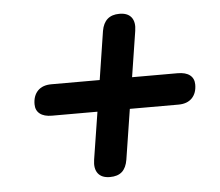

<svg xmlns="http://www.w3.org/2000/svg" viewBox="-43 -639 685 599"><g transform="rotate(-5 300.0 -339.5)"><path d="M233.5 -145.9 256.9 -294.1H114.5Q89.8 -294.1 76.6 -304.6Q63.4 -315.1 63.4 -334.2Q63.4 -360.8 78.4 -376.4Q93.5 -391.9 121.1 -391.9H272.5L296.1 -543.7Q304.5 -592.4 351.6 -592.4Q377.3 -592.4 389 -577.5Q400.7 -562.5 396.3 -534.9L373.9 -391.9H516.3Q541.7 -391.9 555 -381.4Q568.2 -370.9 568.2 -351.8Q568.2 -325.2 553.2 -309.6Q538.1 -294.1 510.5 -294.1H358.3L333.7 -137.1Q329.5 -111.8 316 -99.7Q302.5 -87.6 278.2 -87.6Q252.5 -87.6 240.8 -102.9Q229.1 -118.3 233.5 -145.9Z"/></g></svg>

Font: SN Pro Thin
Style: Italic
Weight: 200
Italic angle: -9°
Designer: Tobias Whetton
Foundry: Supernotes
Version: Version 1.003;Glyphs 3.3 (3324)